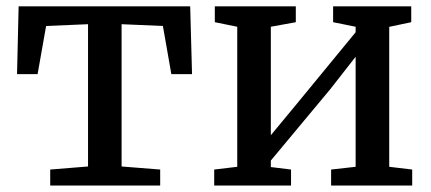

<svg xmlns="http://www.w3.org/2000/svg" viewBox="-20 -575 1336 595"><path d="M135.6 0V-49.6L252.8 -59.1V-500L122.9 -494.5L96.5 -345.2H32.8L37.7 -555.3H569.4L575.1 -345.2H511L484.8 -494.5L356.8 -500V-59.1L476.4 -49.6V0Z M643.8 0V-49.6L715.2 -58.1V-492.1L645.7 -506.2V-555.3H896.7V-506.2L819.3 -492.1V-156L892.1 -243.9L1082.1 -475.1V-492.1L1012.3 -506.2V-555.3H1254.4V-506.2L1186.2 -491.8V-58.1L1257.4 -49.6V0H1006.1V-49.6L1082.1 -58.1V-399.2L1003.7 -298.8L819.3 -77.5V-57.3L881.9 -49.6V0Z"/></svg>

Font: Merriweather Light
Style: Regular
Weight: 300
Designer: Eben Sorkin
Foundry: Eben Sorkin
Version: Version 2.100